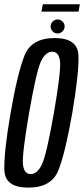

<svg xmlns="http://www.w3.org/2000/svg" viewBox="-24 -854 385 878"><path d="M105.5 4Q211.5 4 243 -75.2Q274.5 -154.5 306.5 -337.5Q337.5 -520 334.8 -600Q332 -680 226 -680Q120 -680 88.2 -600.5Q56.5 -521 24.5 -337.5Q-7 -154.5 -4 -75.2Q-1 4 105.5 4ZM116.5 -58Q85.5 -58 81 -102.8Q76.5 -147.5 109 -337.5Q142.5 -529 163.2 -573.2Q184 -617.5 215 -617.5Q245.5 -617.5 250.5 -573.5Q255.5 -529.5 222.5 -337.5Q189 -147.5 168 -102.8Q147 -58 116.5 -58ZM239 -701Q252.5 -701 262 -710.8Q271.5 -720.5 271.5 -733Q271.5 -746.5 261.8 -755.8Q252 -765 239.5 -765Q226.5 -765 217 -755.8Q207.5 -746.5 207.5 -733Q207.5 -720 216.8 -710.5Q226 -701 239 -701ZM165.5 -801H335.5L341 -834.5H172Z"/></svg>

Font: Anybody ExtraCondensed
Style: Italic
Weight: 400
Width: 2
Italic angle: -10°
Version: Version 1.113;gftools[0.9.25]